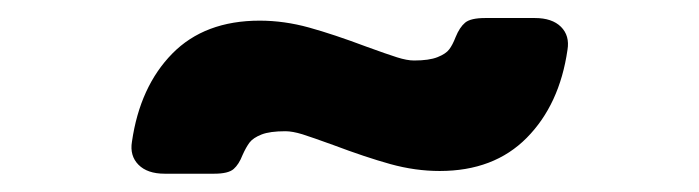

<svg xmlns="http://www.w3.org/2000/svg" viewBox="-20 -598 772 212"><path d="M125.7 -441.6Q134.5 -502.4 170.2 -538.8Q206 -575.2 266.8 -575.2Q293.7 -575.2 321.2 -567.6Q348.6 -560 384.5 -546.5Q407.3 -538.2 418.4 -534.7Q429.4 -531.2 437.2 -531.2Q453.8 -531.2 463.1 -534.9Q472.4 -538.6 476 -543.5Q479.7 -548.3 483.1 -557.1Q487.5 -567.9 493.6 -573Q499.7 -578.1 515.8 -578.1H570.5Q589.6 -578.1 599.4 -568.4Q609.2 -558.6 606.6 -543Q597.9 -482.5 561.6 -445.8Q525.4 -409.2 465.5 -409.2Q438.6 -409.2 411.1 -416.8Q383.7 -424.4 347.9 -437.9Q325 -446.2 314 -449.7Q302.9 -453.1 295.1 -453.1Q278 -453.1 268.8 -449.5Q259.5 -445.8 255.6 -440.7Q251.7 -435.5 247.8 -426.8Q243.8 -416.5 238 -411.4Q232.1 -406.2 216.5 -406.2H161.8Q142.7 -406.2 132.9 -416.1Q123.1 -426 125.7 -441.6Z"/></svg>

Font: Gyrochrome
Style: Regular
Weight: 400
Designer: David Moles
Foundry: David Moles
Version: Version 1.005;Glyphs 3.2.3 (3260)